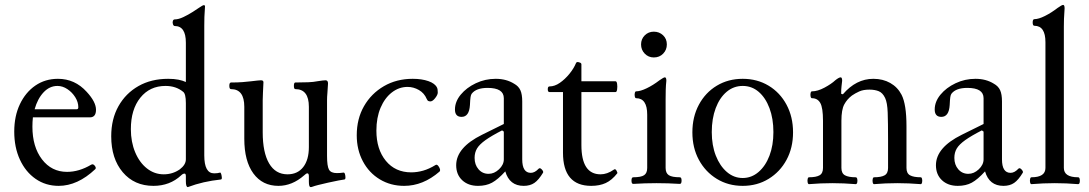

<svg xmlns="http://www.w3.org/2000/svg" viewBox="-20 -746 4436 782"><path d="M219 11Q166 11 125 -17.5Q84 -46 61 -96Q38 -146 38 -210Q38 -273 61 -321.5Q84 -370 124 -397.5Q164 -425 216 -425Q285 -425 333 -372Q371 -331 371 -299Q371 -268 346 -268H114Q112 -250 112 -230Q112 -148 151 -97Q190 -46 253 -46Q302 -46 351 -75Q359 -80 366 -71Q373 -62 368 -57Q296 11 219 11ZM214 -396Q182 -396 157.5 -370Q133 -344 121 -301H292Q299 -301 299 -309Q299 -330 286.5 -350Q274 -370 254.5 -383Q235 -396 214 -396Z M745 16Q737 16 737 -8V-28Q737 -39 732 -39Q725 -39 718 -32Q672 11 605 11Q527 11 480 -44.5Q433 -100 433 -191Q433 -261 462.5 -313.5Q492 -366 544 -395.5Q596 -425 665 -425Q689 -425 706.5 -421.5Q724 -418 737 -412V-572Q737 -640 692 -640Q687 -640 684.5 -647Q682 -654 684 -660.5Q686 -667 692 -667Q707 -667 727 -676.5Q747 -686 765 -697.5Q783 -709 790 -714Q806 -725 810 -725Q815 -725 815 -720Q813 -694 812.5 -677Q812 -660 812 -641V-113Q812 -40 852 -40Q867 -40 876 -43Q879 -44 881 -37Q883 -30 883.5 -23Q884 -16 880 -15Q843 -11 810 -3.5Q777 4 745 16ZM647 -36Q683 -36 712 -56Q737 -75 737 -97V-326Q737 -364 726 -372Q697 -396 654 -396Q590 -396 551.5 -348Q513 -300 513 -220Q513 -168 530.5 -126Q548 -84 578.5 -60Q609 -36 647 -36Z M1245 16Q1238 16 1238 -6V-28Q1238 -40 1232 -40Q1227 -40 1219 -32Q1170 11 1114 11Q1049 11 1012 -39.5Q975 -90 975 -181V-311Q975 -383 921 -383Q914 -383 914 -396.5Q914 -410 921 -410Q947 -410 967 -411.5Q987 -413 1003 -415Q1019 -417 1029 -418Q1039 -419 1043 -419Q1053 -419 1053 -411Q1052 -386 1051 -368.5Q1050 -351 1050 -338V-207Q1050 -125 1076 -80.5Q1102 -36 1151 -36Q1192 -36 1215 -65.5Q1238 -95 1238 -147V-311Q1238 -383 1183 -383Q1177 -383 1177 -396.5Q1177 -410 1183 -410Q1213 -410 1235.5 -411Q1258 -412 1272 -415Q1297 -419 1306 -419Q1316 -419 1316 -406Q1315 -384 1313.5 -367.5Q1312 -351 1312 -338V-111Q1312 -69 1320 -55Q1328 -41 1352 -41Q1359 -41 1365 -41.5Q1371 -42 1378 -43Q1383 -44 1385 -37Q1387 -30 1387 -23Q1387 -16 1383 -15Q1376 -14 1359 -11Q1342 -8 1316 -2Q1290 4 1276 7.5Q1262 11 1251 15Q1249 16 1245 16Z M1626 11Q1571 11 1527 -15.5Q1483 -42 1458 -89Q1433 -136 1433 -195Q1433 -262 1462.5 -313.5Q1492 -365 1543.5 -395Q1595 -425 1661 -425Q1698 -425 1725 -415.5Q1752 -406 1760 -389Q1763 -383 1763 -369Q1763 -360 1752.5 -346.5Q1742 -333 1733 -333Q1729 -333 1725 -334.5Q1721 -336 1718 -343Q1708 -367 1686 -379.5Q1664 -392 1640 -392Q1605 -392 1576 -369.5Q1547 -347 1530 -307Q1513 -267 1513 -214Q1513 -138 1551.5 -91Q1590 -44 1655 -44Q1679 -44 1703.5 -51Q1728 -58 1754 -74Q1759 -77 1764 -71.5Q1769 -66 1771.5 -58.5Q1774 -51 1770 -47Q1703 11 1626 11Z M1927 11Q1887 11 1862.5 -12Q1838 -35 1838 -73Q1838 -145 1943 -197L2032 -241V-346Q2032 -388 1966 -388Q1919 -388 1901 -364Q1898 -360 1896.5 -350.5Q1895 -341 1894 -318Q1891 -270 1860 -270Q1833 -270 1833 -300Q1833 -332 1856.5 -360.5Q1880 -389 1918 -407Q1956 -425 1999 -425Q2042 -425 2074 -405Q2092 -395 2099.5 -378.5Q2107 -362 2107 -333V-97Q2107 -42 2142 -42Q2158 -42 2174 -59Q2179 -64 2186.5 -56Q2194 -48 2192 -43Q2174 -13 2156.5 -1Q2139 11 2113 11Q2055 11 2038 -48Q2008 -15 1984 -2Q1960 11 1927 11ZM1970 -38Q1993 -38 2012.5 -56.5Q2032 -75 2032 -97V-210L2025 -215Q1982 -193 1957.5 -175.5Q1933 -158 1923 -141.5Q1913 -125 1913 -103Q1913 -75 1929 -56.5Q1945 -38 1970 -38Z M2388 11Q2273 11 2273 -124V-371H2218Q2211 -371 2211 -382.5Q2211 -394 2218 -394Q2239 -394 2260 -408.5Q2281 -423 2299 -445Q2317 -467 2326 -489Q2329 -496 2339 -492Q2348 -490 2348 -484V-415H2487Q2492 -415 2493.5 -404Q2495 -393 2493.5 -382Q2492 -371 2487 -371H2348V-155Q2348 -36 2426 -36Q2453 -36 2480 -55Q2486 -60 2491 -51Q2496 -42 2494 -40Q2472 -12 2447 -0.5Q2422 11 2388 11Z M2643 -512Q2621 -512 2606 -527.5Q2591 -543 2591 -565Q2591 -587 2606 -602Q2621 -617 2643 -617Q2665 -617 2680.5 -602.5Q2696 -588 2696 -565Q2696 -543 2681 -527.5Q2666 -512 2643 -512ZM2559 3Q2552 3 2552 -10.5Q2552 -24 2559 -24Q2591 -24 2603.5 -32.5Q2616 -41 2616 -62V-279Q2616 -346 2571 -346Q2567 -346 2565.5 -353Q2564 -360 2565.5 -367Q2567 -374 2571 -374Q2588 -374 2614 -386.5Q2640 -399 2666 -419Q2683 -431 2688 -431Q2694 -431 2694 -417Q2692 -399 2691.5 -380Q2691 -361 2691 -342V-62Q2691 -41 2704 -32.5Q2717 -24 2749 -24Q2756 -24 2756 -10.5Q2756 3 2749 3Q2701 0 2654 0Q2607 0 2559 3Z M3005 11Q2946 11 2899.5 -17.5Q2853 -46 2826.5 -95Q2800 -144 2800 -207Q2800 -270 2826.5 -319.5Q2853 -369 2899.5 -397Q2946 -425 3005 -425Q3064 -425 3110.5 -397Q3157 -369 3183.5 -319.5Q3210 -270 3210 -207Q3210 -144 3183.5 -95Q3157 -46 3110.5 -17.5Q3064 11 3005 11ZM3005 -21Q3041 -21 3069.5 -45.5Q3098 -70 3114 -112Q3130 -154 3130 -208Q3130 -263 3114 -305.5Q3098 -348 3070 -372Q3042 -396 3005 -396Q2968 -396 2939.5 -372Q2911 -348 2895 -305.5Q2879 -263 2879 -208Q2879 -154 2895.5 -112Q2912 -70 2940.5 -45.5Q2969 -21 3005 -21Z M3275 4Q3271 4 3269.5 -3Q3268 -10 3269.5 -17Q3271 -24 3275 -24Q3304 -24 3318 -32Q3332 -40 3332 -62V-254Q3332 -307 3321 -326.5Q3310 -346 3287 -346Q3283 -346 3281.5 -353Q3280 -360 3281.5 -367Q3283 -374 3287 -374Q3310 -374 3338 -389Q3366 -404 3382 -419Q3397 -431 3404 -431Q3410 -431 3410 -417Q3409 -406 3407.5 -395Q3406 -384 3406 -364L3413 -362Q3467 -425 3537 -425Q3576 -425 3606 -408Q3636 -391 3652 -360Q3672 -321 3672 -232V-62Q3672 -40 3686.5 -32Q3701 -24 3730 -24Q3734 -24 3735.5 -17Q3737 -10 3735.5 -3Q3734 4 3730 4Q3706 2 3682 1Q3658 0 3635 0Q3611 0 3587 1Q3563 2 3540 4Q3536 4 3534.5 -3Q3533 -10 3534.5 -17Q3536 -24 3540 -24Q3569 -24 3583 -32Q3597 -40 3597 -62V-173Q3597 -247 3595.5 -287.5Q3594 -328 3585 -347Q3575 -368 3559 -374.5Q3543 -381 3521 -381Q3496 -381 3479.5 -373.5Q3463 -366 3450 -357Q3430 -342 3418.5 -320.5Q3407 -299 3407 -254V-62Q3407 -40 3421.5 -32Q3436 -24 3465 -24Q3470 -24 3471.5 -17Q3473 -10 3471.5 -3Q3470 4 3465 4Q3441 2 3417 1Q3393 0 3370 0Q3346 0 3322.5 1Q3299 2 3275 4Z M3881 11Q3841 11 3816.5 -12Q3792 -35 3792 -73Q3792 -145 3897 -197L3986 -241V-346Q3986 -388 3920 -388Q3873 -388 3855 -364Q3852 -360 3850.5 -350.5Q3849 -341 3848 -318Q3845 -270 3814 -270Q3787 -270 3787 -300Q3787 -332 3810.5 -360.5Q3834 -389 3872 -407Q3910 -425 3953 -425Q3996 -425 4028 -405Q4046 -395 4053.5 -378.5Q4061 -362 4061 -333V-97Q4061 -42 4096 -42Q4112 -42 4128 -59Q4133 -64 4140.5 -56Q4148 -48 4146 -43Q4128 -13 4110.5 -1Q4093 11 4067 11Q4009 11 3992 -48Q3962 -15 3938 -2Q3914 11 3881 11ZM3924 -38Q3947 -38 3966.5 -56.5Q3986 -75 3986 -97V-210L3979 -215Q3936 -193 3911.5 -175.5Q3887 -158 3877 -141.5Q3867 -125 3867 -103Q3867 -75 3883 -56.5Q3899 -38 3924 -38Z M4181 4Q4177 4 4175.5 -3Q4174 -10 4175.5 -17Q4177 -24 4181 -24Q4238 -24 4238 -62V-574Q4238 -641 4193 -641Q4186 -641 4186 -654.5Q4186 -668 4193 -668Q4210 -668 4236 -681Q4262 -694 4288 -714Q4305 -726 4310 -726Q4316 -726 4316 -712Q4314 -687 4313.5 -669Q4313 -651 4313 -637V-62Q4313 -24 4371 -24Q4376 -24 4377.5 -17Q4379 -10 4377.5 -3Q4376 4 4371 4Q4347 2 4323 1Q4299 0 4276 0Q4252 0 4228.5 1Q4205 2 4181 4Z"/></svg>

Font: Junicode
Style: Regular
Weight: 400
Designer: Peter S. Baker
Version: Version 2.100; ttfautohint (v1.8.4)